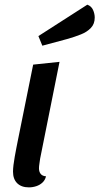

<svg xmlns="http://www.w3.org/2000/svg" viewBox="-20 -789 429 829"><path d="M104.7 20Q72.3 20 54.2 2.1Q36.2 -15.8 36.2 -47.8Q36.2 -59.7 38.2 -76.7Q40.3 -93.7 43.6 -112.2Q46.8 -130.7 50.1 -147.2Q53.3 -163.8 55.7 -175.7L123.2 -510L237 -522L153.3 -104.2Q152.3 -96.2 150.3 -83.4Q148.3 -70.7 148.3 -62.2Q148.3 -47.2 155.8 -38Q163.2 -28.8 178.7 -27.7Q174.7 -11.3 163.4 -0.8Q152.2 9.7 136.8 14.8Q121.3 20 104.7 20ZM162.8 -591.7 145.8 -633.2 357 -768.8Q374.5 -762.5 381.8 -746Q389 -729.5 389 -713.2Q389 -685.5 372.2 -668.2Q355.5 -650.8 329.7 -640.6Q303.8 -630.3 274.7 -621.8Z"/></svg>

Font: Sansita Swashed Light
Style: Regular
Weight: 300
Designer: Pablo Cosgaya
Foundry: Omnibus-Type
Version: Version 1.003